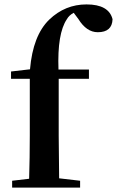

<svg xmlns="http://www.w3.org/2000/svg" viewBox="-20 -850 530 870"><path d="M116 -536Q129 -689 203 -761Q275 -830 372 -830Q473 -830 490 -763Q488 -704 423 -704Q372 -704 335 -764L314 -792Q293 -781 283 -763Q239 -698 245 -535H383V-493H246V-235Q246 -170 248 -42L343 -31V0H35V-31L112 -40Q115 -136 115 -235V-493H30V-526Z"/></svg>

Font: Source Han Serif SC
Style: Bold
Weight: 700
Designer: Ryoko NISHIZUKA  (kana & ideographs); Frank Grießhammer (Latin, Greek & Cyrillic); Wenlong ZHANG  (bopomofo); Sandoll Co
Foundry: Adobe Systems Incorporated
Version: Version 1.001 October 20, 2017